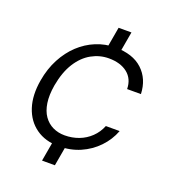

<svg xmlns="http://www.w3.org/2000/svg" viewBox="-135 -735 839 941"><g transform="rotate(20 284.5 -264.0)"><path d="M192 106 216 -31H283L259 106ZM298 -497 322 -634H389L365 -497ZM244 12Q174 12 125.5 -22.5Q77 -57 57 -118.5Q37 -180 51 -261Q62 -325 89 -376Q116 -427 154.5 -463Q193 -499 240.5 -518.5Q288 -538 340 -538Q432 -538 482.5 -491Q533 -444 536 -366H464Q463 -419 426.5 -448Q390 -477 329 -477Q282 -477 239.5 -453.5Q197 -430 166.5 -382Q136 -334 123 -261Q114 -208 120 -168Q126 -128 144.5 -101.5Q163 -75 191 -61.5Q219 -48 253 -48Q292 -48 326.5 -61Q361 -74 387.5 -99.5Q414 -125 428 -160H500Q481 -110 443.5 -71Q406 -32 355.5 -10Q305 12 244 12Z"/></g></svg>

Font: DM Sans 9pt Light
Style: Italic
Weight: 300
Italic angle: -10°
Version: Version 4.004;gftools[0.9.30]